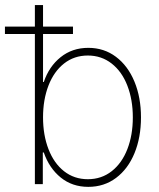

<svg xmlns="http://www.w3.org/2000/svg" viewBox="-42 -727 627 758"><path d="M95.7 -592.8H-22.5V-622.1H95.7V-707H127.9V-622.1H246.1V-592.8H127.9V-403.3H130.9Q151.4 -464.4 197.3 -501.2Q243.2 -538.1 306.6 -538.1Q368.7 -538.1 415.8 -502.7Q462.9 -467.3 488.8 -404.8Q514.6 -342.3 514.6 -263.7Q514.6 -184.6 489 -122.3Q463.4 -60.1 416.3 -24.7Q369.1 10.7 306.6 10.7Q243.2 10.7 197.8 -26.1Q152.3 -63 130.9 -125H127V0H95.7ZM304.7 -19.5Q358.9 -19.5 399.2 -51.3Q439.5 -83 460.9 -138.4Q482.4 -193.8 482.4 -263.7Q482.4 -333 460.9 -388.7Q439.5 -444.3 398.9 -476.1Q358.4 -507.8 304.7 -507.8Q251 -507.8 210.9 -476.3Q170.9 -444.8 149.4 -389.2Q127.9 -333.5 127.9 -263.7Q127.9 -193.8 149.4 -138.2Q170.9 -82.5 210.9 -51Q251 -19.5 304.7 -19.5Z"/></svg>

Font: Pretendard Std Thin
Style: Regular
Weight: 100
Designer: Base glyphs from Inter by Rasmus Andersson; Hangeul glyphs from Noto Sans CJK(Source Han Sans) by Jang Soo-young and Kan
Foundry: Kil Hyung-jin
Version: Version 1.309